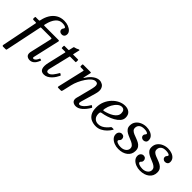

<svg xmlns="http://www.w3.org/2000/svg" viewBox="96 -1784 2927 2927"><g transform="rotate(45 1560.0 -320.0)"><path d="M14 104 123 -440Q126 -455 126.5 -460Q127 -465 104 -465H74Q58.5 -465 53.8 -469.8Q49 -474.5 49 -484L50 -506Q51 -521 58 -520.5Q65 -520 76 -520H116Q132 -520 136.5 -523Q141 -526 144 -541Q158.5 -612.5 193 -668.8Q227.5 -725 281.2 -757.5Q335 -790 407 -790Q457.5 -790 497.8 -774.2Q538 -758.5 561.5 -733Q585 -707.5 585 -679Q585 -647 568.8 -630Q552.5 -613 526 -613Q500 -613 484 -626.5Q468 -640 468 -661Q468 -676 473.2 -684.8Q478.5 -693.5 483.8 -700.8Q489 -708 489 -718Q489 -727 468.5 -736Q448 -745 409 -745Q349 -745 305.8 -695.2Q262.5 -645.5 240 -550Q237 -534.5 235 -527.2Q233 -520 256 -520H544Q558 -520 563.2 -516.8Q568.5 -513.5 566 -501L468 -71Q467.5 -69.5 467.2 -67Q467 -64.5 467 -63Q467 -46 487 -46Q496 -46 512.5 -59Q529 -72 543 -101Q548.5 -111 550.2 -116.8Q552 -122.5 558 -121L571 -118Q582 -115.5 583.5 -113Q585 -110.5 581 -100Q557 -40 526 -15Q495 10 458 10Q423 10 400 -7.8Q377 -25.5 377 -63Q377 -73 379 -85L458 -431Q463.5 -453.5 460.8 -459.2Q458 -465 426 -465H240Q223.5 -465 222.2 -460Q221 -455 218 -442L98 134Q96 145 93.2 147.5Q90.5 150 79 150H26Q13 150 10.2 142.2Q7.5 134.5 10 123.8Q12.5 113 14 104Z M682.5 -520H762.5Q771 -520 772 -522.5Q773 -525 774.5 -531.5L790 -598Q792.5 -608 795 -609.2Q797.5 -610.5 808 -612.5Q823 -615 837 -620.8Q851 -626.5 860 -631.5Q867 -635.5 870.2 -636.8Q873.5 -638 880 -638Q886.5 -638 887.5 -636.2Q888.5 -634.5 887 -628.5L864.5 -530Q863 -523.5 863.5 -521.8Q864 -520 872 -520H965.5Q976 -520 977.8 -517.5Q979.5 -515 979.5 -503.5L979 -479Q979 -468.5 977.5 -466.8Q976 -465 966 -465H858.5Q851.5 -465 850.5 -463.2Q849.5 -461.5 848 -455.5L764 -107Q758 -82 765.2 -66Q772.5 -50 795.5 -50Q815.5 -50 833.8 -62.8Q852 -75.5 867.2 -94.5Q882.5 -113.5 894.5 -132.5Q906.5 -151.5 914 -164Q918 -171 922 -177.5Q926 -184 934 -178L951.5 -166.5Q957.5 -162 957.8 -159.8Q958 -157.5 953.5 -147.5Q943.5 -126 926 -98.8Q908.5 -71.5 884 -46.2Q859.5 -21 829.2 -4.5Q799 12 763.5 12Q704.5 12 687.5 -34.5Q670.5 -81 689 -161L757 -453.5Q759 -461 757 -463Q755 -465 746 -465H680.5Q674 -465 672.5 -468.5Q671 -472 671 -479V-505Q671 -513.5 672.8 -516.8Q674.5 -520 682.5 -520Z M1090 -520H1230Q1249 -520 1252.2 -516.5Q1255.5 -513 1252 -498.5L1230.5 -404.5Q1225 -380 1227.8 -378.5Q1230.5 -377 1248 -404.5Q1286 -462.5 1334.2 -495.8Q1382.5 -529 1429 -529Q1462.5 -529 1492.8 -510.8Q1523 -492.5 1535.5 -451.2Q1548 -410 1528 -341L1457 -96Q1453 -81 1453 -71Q1453 -63 1457.5 -55Q1462 -47 1476.5 -47Q1494.5 -47 1516.2 -62.5Q1538 -78 1559.8 -103.2Q1581.5 -128.5 1598.5 -157Q1604.5 -167 1608.8 -172.5Q1613 -178 1619.5 -172.5L1632.5 -162.5Q1638.5 -157.5 1641.8 -155Q1645 -152.5 1639.5 -143Q1599 -74 1549.5 -32Q1500 10 1449.5 10Q1414.5 10 1389.8 -7.8Q1365 -25.5 1365 -63Q1365 -67 1366 -76.2Q1367 -85.5 1369 -92L1430.5 -330Q1441.5 -372.5 1445.8 -405.5Q1450 -438.5 1440 -457.2Q1430 -476 1397 -476Q1366 -476 1332 -447.2Q1298 -418.5 1266.8 -372Q1235.5 -325.5 1211.2 -271.8Q1187 -218 1175.5 -167.5L1142.5 -24.5Q1140 -13 1136.2 -6.5Q1132.5 0 1117 0H1078Q1056.5 0 1052.8 -3.8Q1049 -7.5 1052.5 -24.5L1150.5 -447.5Q1153.5 -460.5 1149.8 -462.8Q1146 -465 1130 -465H1089Q1076.5 -465 1074.2 -469.5Q1072 -474 1072 -486.5V-500.5Q1072 -513 1075 -516.5Q1078 -520 1090 -520Z M1684 -200Q1684 -269.5 1709.5 -329.5Q1735 -389.5 1777.8 -434.5Q1820.5 -479.5 1873.2 -504.8Q1926 -530 1980.5 -530Q2039 -530 2076 -499.2Q2113 -468.5 2113 -407Q2113 -363 2082.8 -327.8Q2052.5 -292.5 2005 -266Q1957.5 -239.5 1904.2 -222.5Q1851 -205.5 1805 -198.5Q1788 -196 1782 -187.5Q1776 -179 1776 -155Q1776 -99.5 1805.8 -69.2Q1835.5 -39 1884.5 -39Q1922 -39 1953.8 -55.2Q1985.5 -71.5 2011 -95.8Q2036.5 -120 2054.5 -144Q2059 -150 2063 -151.5Q2067 -153 2078 -153H2092.5Q2107 -153 2109.8 -150.2Q2112.5 -147.5 2105.5 -136Q2084 -100 2050.5 -66.5Q2017 -33 1974.2 -11.5Q1931.5 10 1882 10Q1829.5 10 1784.2 -9.2Q1739 -28.5 1711.5 -74.2Q1684 -120 1684 -200ZM1808.5 -244Q1844.5 -252.5 1881.5 -266.5Q1918.5 -280.5 1949.8 -300.5Q1981 -320.5 2000 -347Q2019 -373.5 2019 -407Q2019 -442.5 2003.2 -462.8Q1987.5 -483 1956 -483Q1920.5 -483 1886.5 -454.2Q1852.5 -425.5 1827 -379Q1801.5 -332.5 1791 -278Q1787.5 -258 1788.5 -249Q1789.5 -240 1808.5 -244Z M2495.5 -125.5Q2495.5 -155 2477 -174Q2458.5 -193 2429.8 -206.5Q2401 -220 2368.2 -232.8Q2335.5 -245.5 2306.8 -261.8Q2278 -278 2259.5 -302.8Q2241 -327.5 2241 -365Q2241 -419.5 2270 -456.8Q2299 -494 2343.8 -513Q2388.5 -532 2436.5 -532Q2483 -532 2521.5 -517.5Q2560 -503 2582.8 -476Q2605.5 -449 2605.5 -411Q2605.5 -381 2587.8 -366.5Q2570 -352 2546 -352Q2522 -352 2506 -366.8Q2490 -381.5 2490 -400Q2490 -417 2496.2 -426.2Q2502.5 -435.5 2508.5 -442.5Q2514.5 -449.5 2514.5 -459.5Q2514.5 -471.5 2490.2 -479.2Q2466 -487 2436 -487Q2379.5 -487 2350.8 -462.5Q2322 -438 2322 -396Q2322 -367.5 2340.5 -349.8Q2359 -332 2388.2 -320Q2417.5 -308 2450.2 -296.2Q2483 -284.5 2512.2 -268.2Q2541.5 -252 2560 -225.5Q2578.5 -199 2578.5 -157Q2578.5 -79 2520.5 -33.5Q2462.5 12 2369.5 12Q2322.5 12 2279.8 -4.5Q2237 -21 2210 -51Q2183 -81 2183 -121Q2183 -153.5 2202 -173.2Q2221 -193 2247 -193Q2273.5 -193 2288.8 -177Q2304 -161 2304 -137Q2304 -118 2296.8 -108.5Q2289.5 -99 2282.2 -92.2Q2275 -85.5 2275 -75.5Q2275 -58.5 2304.8 -46.2Q2334.5 -34 2375 -34Q2429 -34 2462.2 -60.8Q2495.5 -87.5 2495.5 -125.5Z M2962.5 -125.5Q2962.5 -155 2944 -174Q2925.5 -193 2896.8 -206.5Q2868 -220 2835.2 -232.8Q2802.5 -245.5 2773.8 -261.8Q2745 -278 2726.5 -302.8Q2708 -327.5 2708 -365Q2708 -419.5 2737 -456.8Q2766 -494 2810.8 -513Q2855.5 -532 2903.5 -532Q2950 -532 2988.5 -517.5Q3027 -503 3049.8 -476Q3072.5 -449 3072.5 -411Q3072.5 -381 3054.8 -366.5Q3037 -352 3013 -352Q2989 -352 2973 -366.8Q2957 -381.5 2957 -400Q2957 -417 2963.2 -426.2Q2969.5 -435.5 2975.5 -442.5Q2981.5 -449.5 2981.5 -459.5Q2981.5 -471.5 2957.2 -479.2Q2933 -487 2903 -487Q2846.5 -487 2817.8 -462.5Q2789 -438 2789 -396Q2789 -367.5 2807.5 -349.8Q2826 -332 2855.2 -320Q2884.5 -308 2917.2 -296.2Q2950 -284.5 2979.2 -268.2Q3008.5 -252 3027 -225.5Q3045.5 -199 3045.5 -157Q3045.5 -79 2987.5 -33.5Q2929.5 12 2836.5 12Q2789.5 12 2746.8 -4.5Q2704 -21 2677 -51Q2650 -81 2650 -121Q2650 -153.5 2669 -173.2Q2688 -193 2714 -193Q2740.5 -193 2755.8 -177Q2771 -161 2771 -137Q2771 -118 2763.8 -108.5Q2756.5 -99 2749.2 -92.2Q2742 -85.5 2742 -75.5Q2742 -58.5 2771.8 -46.2Q2801.5 -34 2842 -34Q2896 -34 2929.2 -60.8Q2962.5 -87.5 2962.5 -125.5Z"/></g></svg>

Font: Besley
Style: Italic
Weight: 400
Italic angle: -13°
Designer: Owen Earl
Foundry: indestructible type*
Version: Version 4.000; ttfautohint (v1.8.4.7-5d5b)